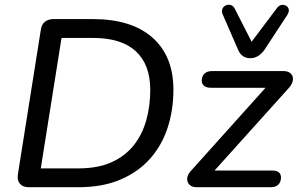

<svg xmlns="http://www.w3.org/2000/svg" viewBox="-20 -785 1253 805"><path d="M101 0Q76 0 63.5 -14.5Q51 -29 55 -54L151 -659Q154 -682 168 -693.5Q182 -705 205 -705H369Q531 -705 619 -627.5Q707 -550 707 -409Q707 -324 683 -250Q659 -176 609.5 -120Q560 -64 485 -32Q410 0 307 0ZM151 -79H309Q390 -79 447 -104.5Q504 -130 540 -175Q576 -220 593 -280Q610 -340 610 -408Q610 -514 549.5 -570Q489 -626 369 -626H238ZM805 0Q790 0 780.5 -6Q771 -12 767 -22Q763 -32 766 -44Q769 -56 780 -68L1114 -440L1118 -417H864Q846 -417 836 -425Q826 -433 826 -446Q826 -466 837.5 -476.5Q849 -487 868 -487H1169Q1184 -487 1194 -480.5Q1204 -474 1207 -464Q1210 -454 1206 -441Q1202 -428 1190 -415L857 -45L853 -70H1121Q1158 -70 1158 -41Q1158 -22 1147 -11Q1136 0 1116 0ZM1030 -541Q1012 -541 999 -549.5Q986 -558 978 -577L914 -724Q908 -738 912.5 -748Q917 -758 927 -762.5Q937 -767 947.5 -764Q958 -761 964 -749L1035 -610L1141 -751Q1149 -762 1160 -764Q1171 -766 1179.5 -761Q1188 -756 1190.5 -746.5Q1193 -737 1185 -723L1090 -578Q1078 -560 1062.5 -550.5Q1047 -541 1030 -541Z"/></svg>

Font: Nunito Medium
Style: Italic
Weight: 500
Designer: Vernon Adams
Foundry: Vernon Adams
Version: Version 3.601